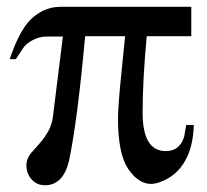

<svg xmlns="http://www.w3.org/2000/svg" viewBox="-20 -528 612 568"><path d="M115.2 20H112.8Q88.9 20 73.5 2.7Q58.1 -14.6 58.1 -39.1Q58.1 -60.5 76.2 -80.1Q77.6 -81.5 84.7 -89.6Q91.8 -97.7 94.5 -100.6Q97.2 -103.5 103.5 -111.3Q109.9 -119.1 112.8 -123.8Q115.7 -128.4 120.6 -136.2Q125.5 -144 127.9 -150.4Q130.4 -156.7 132.8 -164.6Q135.3 -172.4 136.2 -180.2L166 -419.9H117.2Q97.2 -419.9 77.4 -409.7Q57.6 -399.4 48.8 -386.2L26.9 -353H8.8L15.1 -371.1Q31.7 -417.5 53.2 -449Q74.7 -480.5 108.9 -497.1Q132.8 -507.8 157.2 -507.8H545.9V-420.9H414.1Q401.9 -291 401.9 -194.8Q401.9 -81.1 470.2 -81.1Q496.6 -81.1 511 -97.7Q525.4 -114.3 527.8 -141.1Q530.3 -155.8 530.8 -158.2H553.2Q551.8 -96.2 528.6 -54Q505.4 -11.7 462.9 6.8Q441.9 16.1 426.8 16.1Q389.2 16.1 358.9 -28.8Q329.1 -73.2 329.1 -178.2Q329.1 -213.9 339.8 -318.8L350.1 -420.9H231.9Q209 -169.4 184.1 -51.8Q167 18.6 115.2 20Z"/></svg>

Font: Perun
Style: Bold
Weight: 700
Foundry: Copyright (c) Stefan Peev, Context Ltd, 2016
Version: Version 1.0000